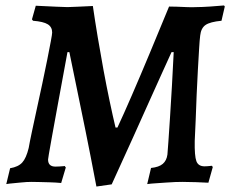

<svg xmlns="http://www.w3.org/2000/svg" viewBox="-20 -666 851 703"><path d="M333 17Q311 -99 293 -187.5Q275 -276 260.5 -346Q246 -416 234 -475H227Q205 -355 191 -279.5Q177 -204 169.5 -161.5Q162 -119 159 -102Q156 -85 156 -82Q156 -56 183 -56Q187 -56 198 -56.5Q209 -57 218 -58Q218 -56 219 -55Q220 -54 221 -53L204 4Q183 2 162 1.5Q141 1 124 0.5Q107 0 96 0Q89 0 77.5 0.5Q66 1 53.5 2.5Q41 4 28 5Q15 6 3 8L17 -50Q47 -55 61.5 -71Q76 -87 85 -124Q89 -147 97 -184.5Q105 -222 115 -268Q125 -314 135 -360.5Q145 -407 153 -447.5Q161 -488 166 -514.5Q171 -541 171 -547Q171 -567 155 -577Q139 -587 101 -590L97 -595L111 -645Q156 -643 185.5 -641.5Q215 -640 227 -640Q241 -640 266 -641.5Q291 -643 320 -644Q328 -589 338 -529Q348 -469 359 -409.5Q370 -350 381.5 -295.5Q393 -241 403 -199H410Q432 -246 463 -317.5Q494 -389 529 -473Q564 -557 599 -642Q609 -642 626.5 -641.5Q644 -641 663.5 -640Q683 -639 700 -640Q718 -640 748.5 -642Q779 -644 800 -646Q801 -645 802 -644Q803 -643 803 -642L791 -590Q749 -586 732.5 -574.5Q716 -563 713 -536Q711 -521 709 -487Q707 -453 704.5 -409.5Q702 -366 700 -318.5Q698 -271 696.5 -227Q695 -183 693 -150Q692 -95 699 -76Q706 -57 729 -57Q733 -57 740.5 -57.5Q748 -58 756 -59Q757 -57 758 -56Q759 -55 759 -54L743 3Q725 2 697.5 1Q670 0 648 0Q638 0 622 0.5Q606 1 587.5 2.5Q569 4 551.5 5Q534 6 519 8L533 -51Q562 -54 576 -66Q590 -78 593 -100Q594 -110 596.5 -146.5Q599 -183 602.5 -236Q606 -289 609.5 -351Q613 -413 616 -475H608Q593 -442 573 -398Q553 -354 527 -296Q501 -238 467 -162.5Q433 -87 389 9Z"/></svg>

Font: Alegreya SemiBold
Style: Italic
Weight: 600
Italic angle: -7°
Designer: Juan Pablo del Peral
Foundry: Huerta Tipografica
Version: Version 2.009